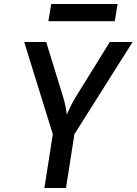

<svg xmlns="http://www.w3.org/2000/svg" viewBox="-20 -940 683 960"><path d="M202 0 244 -269 101 -730H211L296 -454Q304 -427 308.5 -403Q313 -379 314 -367Q319 -379 330.5 -403Q342 -427 358 -454L529 -730H643L352 -269L310 0ZM222 -834 236 -920H568L554 -834Z"/></svg>

Font: NKDuy Mono SemiBold
Style: Italic
Weight: 600
Italic angle: -9°
Monospace: yes
Designer: NKDuy
Foundry: NKDuy
Version: Version 2.251; ttfautohint (v1.8.4.7-5d5b)